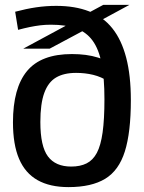

<svg xmlns="http://www.w3.org/2000/svg" viewBox="-20 -755 589 785"><path d="M423 -422Q394 -441 361 -449Q328 -457 291 -457Q241 -457 209 -438Q177 -419 161 -375Q145 -331 145 -256Q145 -157 176 -115.5Q207 -74 271 -74Q308 -74 334 -87Q360 -100 376 -130Q392 -160 399.5 -213.5Q407 -267 407 -349Q407 -437 395.5 -495.5Q384 -554 358.5 -589Q333 -624 291 -639Q249 -654 188 -654Q165 -654 144.5 -651.5Q124 -649 102 -644.5Q80 -640 54 -633L42 -707Q87 -719 127.5 -725Q168 -731 210 -731Q287 -731 344.5 -708.5Q402 -686 439.5 -639Q477 -592 496 -519Q515 -446 515 -346Q515 -214 490.5 -136Q466 -58 410 -24Q354 10 260 10Q184 10 133.5 -18.5Q83 -47 58 -105.5Q33 -164 33 -255Q33 -395 90.5 -464.5Q148 -534 274 -534Q304 -534 330.5 -530.5Q357 -527 381 -519.5Q405 -512 427 -498ZM183 -556H75L305 -680L311 -686L402 -735H509L365 -657L359 -650Z"/></svg>

Font: Georama ExtraCondensed Thin Medium
Style: Regular
Weight: 500
Version: Version 1.001